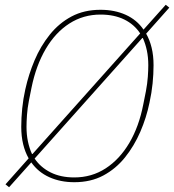

<svg xmlns="http://www.w3.org/2000/svg" viewBox="-20 -751 729 804"><path d="M18 33 3 21 100 -88Q85 -114 77 -147Q69 -180 69 -220Q69 -257 73 -297Q77 -337 86 -377Q100 -440 125 -499Q150 -558 188.5 -606Q227 -654 279.5 -682Q332 -710 401 -710Q460 -710 506.5 -689Q553 -668 581 -627L674 -731L689 -719L592 -610Q607 -584 615 -551Q623 -518 623 -478Q623 -441 619 -401.5Q615 -362 606 -321Q593 -258 567.5 -199Q542 -140 503.5 -92Q465 -44 412.5 -16Q360 12 291 12Q233 12 186.5 -9Q140 -30 111 -71ZM401 -690Q329 -690 270.5 -652.5Q212 -615 171.5 -546Q131 -477 112 -384L101 -329Q95 -298 93 -269.5Q91 -241 91 -220Q91 -187 97 -158.5Q103 -130 114 -106H116L350 -368L567 -611Q542 -649 500 -669.5Q458 -690 401 -690ZM291 -8Q364 -8 422.5 -46Q481 -84 521.5 -152.5Q562 -221 580 -314L591 -369Q597 -401 599 -429Q601 -457 601 -478Q601 -511 595 -539.5Q589 -568 578 -592H576L342 -330L125 -87Q150 -50 192 -29Q234 -8 291 -8Z"/></svg>

Font: IBM Plex Sans Thin
Style: Italic
Weight: 250
Italic angle: -11.31°
Designer: Mike Abbink, Paul van der Laan, Pieter van Rosmalen
Foundry: Bold Monday
Version: Version 3.201